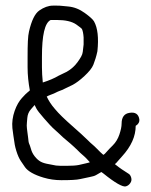

<svg xmlns="http://www.w3.org/2000/svg" viewBox="-20 -682 538 682"><path d="M160 -611H182C212 -611 235 -606 251 -595C262 -587 269 -582 271 -579C274 -573 276 -563 277 -549V-524C276 -518 275 -509 274 -498C273 -487 266 -476 256 -462C246 -448 233 -436 217 -427L188 -413C173 -404 154 -396 132 -389C130 -409 129 -427 129 -443V-480C129 -557 139 -601 160 -611ZM299 -106C299 -105 294 -104 286 -102C278 -100 270 -98 260 -96C250 -94 236 -93 217 -93C198 -93 185 -93 179 -94C173 -95 165 -97 153 -99C141 -101 131 -104 124 -108C117 -112 110 -118 103 -127C96 -136 92 -145 90 -153C88 -161 85 -168 83 -173C81 -178 81 -185 80 -192C79 -199 78 -207 77 -215C76 -223 75 -230 75 -236C75 -242 76 -251 77 -263C78 -275 82 -285 90 -294C98 -303 102 -308 103 -309L109 -297C112 -291 121 -279 136 -262C151 -245 164 -230 176 -220C188 -210 196 -201 204 -194C212 -187 221 -180 230 -172C239 -164 248 -156 255 -149C262 -142 268 -136 273 -132C278 -128 283 -123 287 -119ZM86 -361C85 -360 82 -357 78 -354C74 -351 68 -345 58 -334C48 -323 39 -308 32 -288C25 -268 22 -247 24 -227C26 -207 29 -193 30 -184C31 -175 33 -162 38 -146C43 -130 48 -119 54 -110C60 -101 65 -94 69 -88C79 -74 101 -61 135 -51C155 -45 176 -42 198 -42C230 -42 252 -43 265 -46C278 -49 288 -51 298 -53C308 -55 316 -57 321 -60C326 -63 333 -67 340 -71C343 -69 345 -67 347 -66C389 -32 416 -17 427 -20C434 -22 439 -26 443 -32C447 -38 448 -44 446 -51C444 -58 441 -63 435 -66L412 -81C406 -85 398 -91 388 -99C391 -101 394 -104 398 -109C402 -114 407 -119 413 -126C446 -162 462 -198 462 -235C472 -241 476 -249 475 -258C472 -277 460 -285 439 -281C421 -278 412 -265 412 -243C412 -232 409 -219 404 -204C399 -189 391 -176 381 -166C371 -156 363 -148 359 -143C355 -138 351 -134 347 -132C344 -135 340 -138 337 -141L323 -155C318 -160 313 -165 308 -169C303 -173 299 -177 294 -182C280 -196 260 -214 235 -236C210 -258 189 -278 175 -295C161 -311 152 -326 146 -339C149 -341 154 -343 159 -345C164 -347 170 -349 176 -352C182 -355 188 -358 194 -360C200 -362 205 -364 210 -367L239 -381C250 -387 264 -397 280 -412C296 -427 307 -440 312 -453C317 -466 322 -481 326 -500C331 -547 327 -583 314 -606C310 -613 299 -623 281 -636C263 -649 244 -657 222 -659C215 -660 208 -660 201 -661C194 -662 188 -662 182 -662H168C152 -662 136 -656 120 -645C104 -634 92 -609 83 -570C79 -554 78 -524 78 -480V-443C78 -415 81 -388 86 -361Z"/></svg>

Font: AppleStorm
Style: Rg
Weight: 400
Foundry: Cannot Into Space Fonts
Version: Version 1.01